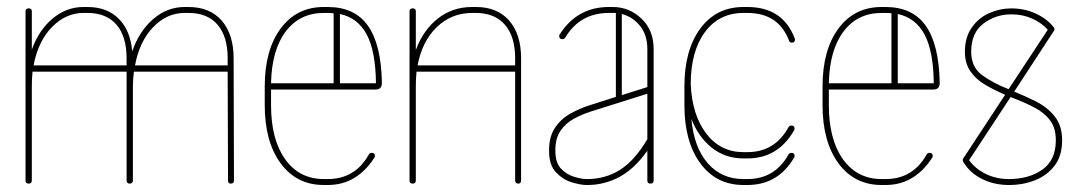

<svg xmlns="http://www.w3.org/2000/svg" viewBox="-20 -525 3088 549"><path d="M71 -9Q71 0 62 0Q53 0 53 -9V-493Q53 -501 62 -501Q71 -501 71 -493V-383Q91 -439 130.5 -472Q170 -505 219 -505H230Q286 -505 319.5 -471.5Q353 -438 358 -378Q378 -436 418 -470.5Q458 -505 508 -505H519Q580 -505 614 -466Q648 -427 648 -358L649 -9Q649 0 640 0Q632 0 632 -9L631 -320H363Q360 -300 360 -278V-9Q360 0 351 0Q342 0 342 -9V-320H73Q71 -300 71 -278ZM508 -488Q457 -488 418 -447.5Q379 -407 366 -338H631V-358Q631 -421 602 -454.5Q573 -488 519 -488ZM219 -488Q168 -488 128.5 -447.5Q89 -407 76 -338H342V-358Q342 -421 313 -454.5Q284 -488 230 -488Z M1051 -75Q1027 -37 993.5 -16.5Q960 4 917 4H906Q828 4 782.5 -58Q737 -120 737 -224V-278Q737 -382 782.5 -443.5Q828 -505 906 -505H917Q994 -505 1032 -451.5Q1070 -398 1072 -288Q1072 -269 1054 -269H755V-224Q755 -126 795.5 -69.5Q836 -13 906 -13H917Q996 -13 1035 -84Q1038 -88 1043 -88Q1052 -88 1052 -79Q1052 -76 1051 -75ZM906 -488Q837 -488 797 -435Q757 -382 755 -287H934V-487Q926 -488 917 -488ZM1055 -287Q1054 -379 1028.5 -426.5Q1003 -474 952 -485V-287Z M1169 -9Q1169 0 1160 0Q1151 0 1151 -9V-493Q1151 -501 1160 -501Q1169 -501 1169 -493V-382Q1190 -439 1232 -472Q1274 -505 1330 -505H1341Q1402 -505 1436 -466Q1470 -427 1470 -358V-9Q1470 0 1462 0Q1453 0 1453 -9V-320H1171Q1169 -300 1169 -278ZM1330 -488Q1271 -488 1229 -447.5Q1187 -407 1174 -338H1453V-358Q1453 -421 1423.5 -454.5Q1394 -488 1341 -488Z M1849 -9Q1849 0 1840 0Q1831 0 1831 -9V-94Q1795 -43 1752 -19.5Q1709 4 1659 4H1657Q1641 4 1615.5 -3.5Q1590 -11 1570 -32Q1550 -53 1550 -93V-96Q1550 -135 1567.5 -160.5Q1585 -186 1611.5 -200.5Q1638 -215 1663 -223L1741 -248V-488Q1737 -488 1732 -488H1721Q1638 -488 1596 -417Q1593 -413 1588 -413Q1579 -413 1579 -422Q1579 -425 1580 -426Q1630 -505 1721 -505H1732Q1779 -505 1814 -472Q1849 -439 1849 -385ZM1831 -385Q1831 -425 1810 -451Q1789 -477 1758 -485V-253L1831 -276ZM1657 -13H1659Q1711 -13 1753 -39.5Q1795 -66 1831 -127V-257L1669 -206Q1644 -198 1621 -185.5Q1598 -173 1583 -151.5Q1568 -130 1568 -96V-93Q1568 -60 1584 -43Q1600 -26 1621.5 -19.5Q1643 -13 1657 -13Z M2252 -416Q2253 -415 2253 -412Q2253 -403 2244 -403Q2238 -403 2236 -409Q2206 -488 2117 -488H2106Q2036 -488 1995.5 -433Q1955 -378 1955 -284Q1959 -196 1999.5 -143Q2040 -90 2106 -90H2117Q2196 -90 2235 -162Q2238 -166 2243 -166Q2252 -166 2252 -157Q2252 -154 2251 -153Q2205 -72 2117 -72H2106Q2054 -72 2015.5 -102.5Q1977 -133 1957 -185Q1964 -104 2003.5 -58.5Q2043 -13 2106 -13H2117Q2196 -13 2235 -84Q2238 -88 2243 -88Q2252 -88 2252 -79Q2252 -76 2251 -75Q2205 4 2117 4H2106Q2028 4 1982.5 -58Q1937 -120 1937 -224V-278Q1937 -382 1982.5 -443.5Q2028 -505 2106 -505H2117Q2218 -505 2252 -416Z M2646 -75Q2622 -37 2588.5 -16.5Q2555 4 2512 4H2501Q2423 4 2377.5 -58Q2332 -120 2332 -224V-278Q2332 -382 2377.5 -443.5Q2423 -505 2501 -505H2512Q2589 -505 2627 -451.5Q2665 -398 2667 -288Q2667 -269 2649 -269H2350V-224Q2350 -126 2390.5 -69.5Q2431 -13 2501 -13H2512Q2591 -13 2630 -84Q2633 -88 2638 -88Q2647 -88 2647 -79Q2647 -76 2646 -75ZM2501 -488Q2432 -488 2392 -435Q2352 -382 2350 -287H2529V-487Q2521 -488 2512 -488ZM2650 -287Q2649 -379 2623.5 -426.5Q2598 -474 2547 -485V-287Z M2735 -61Q2733 -64 2733 -67Q2733 -67 2733 -68Q2733 -68 2733 -68Q2733 -71 2735 -73L2854 -254Q2824 -267 2798 -282Q2772 -297 2755.5 -320Q2739 -343 2739 -377Q2739 -418 2758.5 -446Q2778 -474 2808.5 -487.5Q2839 -501 2872 -501Q2909 -501 2941 -486.5Q2973 -472 2993 -447Q2995 -444 2995 -441Q2995 -441 2995 -440Q2995 -440 2995 -440Q2995 -439 2993 -436L2880 -263Q2910 -251 2942 -235Q2974 -219 2995.5 -192.5Q3017 -166 3017 -124Q3017 -80 2996 -52Q2975 -24 2940.5 -10Q2906 4 2865 4Q2823 4 2788.5 -13Q2754 -30 2735 -61ZM2757 -377Q2757 -333 2788.5 -310Q2820 -287 2864 -270L2976 -440Q2958 -460 2931 -472Q2904 -484 2872 -484Q2827 -484 2792 -457.5Q2757 -431 2757 -377ZM2871 -247 2870 -248 2751 -67Q2769 -42 2799 -27.5Q2829 -13 2865 -13Q2922 -13 2960.5 -40Q2999 -67 2999 -124Q2999 -159 2982.5 -181Q2966 -203 2937 -218Q2908 -233 2871 -247Z"/></svg>

Font: Libertine Sup Thin
Style: Regular
Weight: 100
Designer: Bastien Sozeau
Foundry: NBR — Bastien Sozeau
Version: Version 2.003; ttfautohint (v1.8.4.7-5d5b);gftools[0.9.33]